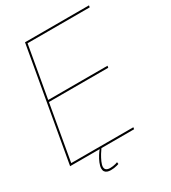

<svg xmlns="http://www.w3.org/2000/svg" viewBox="-200 -775 890 998"><g transform="rotate(-30 244.5 -275.5)"><path d="M-7 0H377L379 -11H6L64.5 -344H420.5L422.5 -355H66.5L121 -664H494L496 -675H112ZM166.5 124Q176 124 185.8 122.8Q195.5 121.5 203.8 119.2Q212 117 216 115.5L214.5 104Q210 106 202.5 108Q195 110 186.5 111.2Q178 112.5 169.5 112.5Q154 112.5 146.2 106.5Q138.5 100.5 138.5 89Q138.5 77 146.2 59.5Q154 42 164.2 25.2Q174.5 8.5 181 0H170.5Q163 8.5 152.5 25Q142 41.5 134.5 59.8Q127 78 127 92Q127 103.5 132 110.5Q137 117.5 146 120.8Q155 124 166.5 124Z"/></g></svg>

Font: Anybody UltraCondensed Thin Thin
Style: Italic
Weight: 250
Italic angle: -10°
Version: Version 1.111